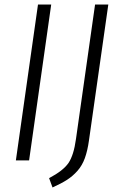

<svg xmlns="http://www.w3.org/2000/svg" viewBox="-20 -705 519 844"><path d="M205.1 -685.1 107.9 0H49.8L147 -685.1ZM456.1 -685.1 371.1 -87.9Q364.7 -42 353 -9.8Q341.3 22.5 320.6 45.9Q299.8 69.3 275.1 85.2Q250.5 101.1 210.9 119.1L195.8 78.1Q257.8 45.4 281 11.5Q304.2 -22.5 314 -94.2L397.9 -685.1Z"/></svg>

Font: Fira Sans Compressed Light
Style: Italic
Weight: 300
Width: 3
Italic angle: -8°
Designer: Carrois Corporate & Edenspiekermann AG
Foundry: Carrois Corporate GbR & Edenspiekermann AG
Version: Version 4.203;PS 004.203;hotconv 1.0.88;makeotf.lib2.5.64775